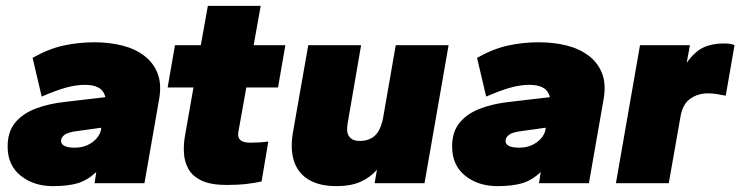

<svg xmlns="http://www.w3.org/2000/svg" viewBox="-20 -624 2522 654"><path d="M160 10Q95 10 50.5 -25.5Q6 -61 6 -125Q6 -175 31.5 -206Q57 -237 101.5 -254Q146 -271 202 -277L339 -293Q336 -305 330 -313Q324 -321 314.5 -326Q305 -331 293.5 -333Q282 -335 269 -335Q240 -335 206.5 -326Q173 -317 122 -295L91 -427Q146 -458 197 -469Q248 -480 301 -480Q352 -480 396 -469Q440 -458 471.5 -434Q503 -410 517 -373.5Q531 -337 522 -286L472 0H302L308 -38Q278 -10 245 0Q212 10 160 10ZM234 -121Q259 -121 277.5 -129.5Q296 -138 308.5 -152Q321 -166 324 -182L325 -189L246 -178Q212 -174 200 -165Q188 -156 188 -144Q188 -133 199.5 -127Q211 -121 234 -121Z M752 6Q698 6 666.5 -9Q635 -24 621.5 -49Q608 -74 606.5 -103.5Q605 -133 610 -161L639 -326H551L576 -470H664L688 -604H868L844 -470H952L927 -326H819L792 -175Q790 -162 793.5 -154Q797 -146 807 -142Q817 -138 833 -138Q846 -138 863.5 -139Q881 -140 894 -142L871 -6Q850 -1 820.5 2.5Q791 6 752 6Z M1126 10Q1068 10 1031.5 -12Q995 -34 981.5 -75Q968 -116 978 -174L1030 -470H1210L1164 -203Q1162 -190 1162.5 -179.5Q1163 -169 1168 -161Q1173 -153 1182 -148.5Q1191 -144 1206 -144Q1238 -144 1257.5 -162.5Q1277 -181 1285 -223L1328 -470H1508L1426 0H1256L1264 -46Q1242 -20 1208.5 -5Q1175 10 1126 10Z M1674 10Q1609 10 1564.5 -25.5Q1520 -61 1520 -125Q1520 -175 1545.5 -206Q1571 -237 1615.5 -254Q1660 -271 1716 -277L1853 -293Q1850 -305 1844 -313Q1838 -321 1828.5 -326Q1819 -331 1807.5 -333Q1796 -335 1783 -335Q1754 -335 1720.5 -326Q1687 -317 1636 -295L1605 -427Q1660 -458 1711 -469Q1762 -480 1815 -480Q1866 -480 1910 -469Q1954 -458 1985.5 -434Q2017 -410 2031 -373.5Q2045 -337 2036 -286L1986 0H1816L1822 -38Q1792 -10 1759 0Q1726 10 1674 10ZM1748 -121Q1773 -121 1791.5 -129.5Q1810 -138 1822.5 -152Q1835 -166 1838 -182L1839 -189L1760 -178Q1726 -174 1714 -165Q1702 -156 1702 -144Q1702 -133 1713.5 -127Q1725 -121 1748 -121Z M2078 0 2160 -470H2330L2319 -410Q2346 -448 2375.5 -462Q2405 -476 2446 -476Q2459 -476 2468 -474.5Q2477 -473 2482 -470L2452 -298Q2438 -301 2422.5 -303.5Q2407 -306 2391 -306Q2357 -306 2331 -287.5Q2305 -269 2298 -227L2258 0Z"/></svg>

Font: Gantari Black
Style: Italic
Weight: 900
Italic angle: -10°
Version: Version 1.000